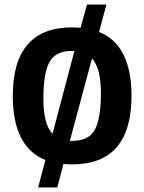

<svg xmlns="http://www.w3.org/2000/svg" viewBox="-20 -706 632 841"><path d="M36 -286Q36 -586 296 -586Q309 -586 333 -584L361 -686H446L414 -566Q556 -509 556 -286Q556 14 296 14Q282 14 258 12L231 115H147L179 -5Q36 -62 36 -286ZM210 -120 306 -483H296Q222 -483 196 -433Q170 -383 170 -272.5Q170 -162 210 -120ZM296 -89Q370 -89 396 -139Q422 -189 422 -298Q422 -407 383 -450L286 -89Z"/></svg>

Font: Sintony
Style: Bold
Weight: 700
Designer: Eduardo Rodriguez Tunni
Foundry: Eduardo Rodriguez Tunni
Version: Version 1.001